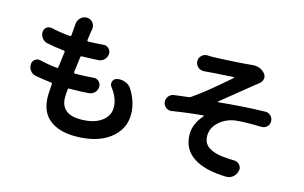

<svg xmlns="http://www.w3.org/2000/svg" viewBox="-101 -1066 2201 1390"><g transform="rotate(15 1000.0 -371.0)"><path d="M700.2 -356.4Q690.4 -369.1 690.4 -382.8Q690.4 -389.6 692.4 -396.5Q699.2 -418.9 721.7 -423.8Q734.4 -426.8 746.1 -426.8Q766.6 -426.8 785.2 -418.9Q816.4 -408.2 833 -380.9Q887.7 -292 887.7 -202.1Q887.7 -87.9 792.5 -16.6Q697.3 54.7 537.1 54.7Q414.1 54.7 342.8 -2.4Q271.5 -59.6 271.5 -177.7Q271.5 -196.3 276.4 -265.6Q277.3 -275.4 267.6 -276.4Q202.1 -283.2 147.5 -293.9Q122.1 -298.8 106.4 -320.3Q92.8 -339.8 92.8 -363.3Q92.8 -389.6 112.3 -403.3Q126 -413.1 140.6 -413.1Q147.5 -413.1 153.3 -411.1Q212.9 -396.5 280.3 -389.6Q290 -388.7 291 -398.4Q293.9 -418 298.3 -456.1Q302.7 -494.1 305.7 -513.7Q306.6 -523.4 296.9 -523.4Q232.4 -530.3 167 -543.9Q142.6 -549.8 127.9 -570.3Q114.3 -588.9 114.3 -611.3Q114.3 -636.7 132.8 -650.4Q145.5 -659.2 161.1 -659.2Q167 -659.2 172.9 -658.2Q234.4 -643.6 311.5 -636.7Q321.3 -635.7 322.3 -645.5Q323.2 -660.2 325.7 -684.6Q328.1 -709 328.1 -712.9Q328.1 -715.8 328.6 -722.2Q329.1 -728.5 329.1 -730.5Q331.1 -758.8 351.6 -778.3Q371.1 -796.9 396.5 -796.9Q398.4 -796.9 400.4 -796.9Q427.7 -794.9 444.3 -773.4Q457 -756.8 457 -736.3Q457 -730.5 456.1 -724.6Q453.1 -711.9 452.1 -705.1L443.4 -641.6Q442.4 -637.7 445.3 -634.8Q448.2 -631.8 452.1 -631.8Q510.7 -633.8 563.5 -637.7Q566.4 -638.7 568.4 -638.7Q588.9 -638.7 603.5 -625Q620.1 -609.4 620.1 -587.9Q620.1 -561.5 601.6 -542Q584 -523.4 559.6 -521.5Q501 -517.6 435.5 -516.6Q425.8 -516.6 424.8 -506.8Q421.9 -488.3 417.5 -449.7Q413.1 -411.1 410.2 -392.6Q410.2 -388.7 412.6 -385.7Q415 -382.8 418.9 -382.8Q485.4 -382.8 556.6 -388.7Q558.6 -389.6 561.5 -389.6Q581.1 -389.6 596.7 -375Q613.3 -360.4 613.3 -337.9Q613.3 -311.5 594.7 -292Q577.1 -274.4 551.8 -272.5Q491.2 -267.6 436.5 -267.6H408.2Q397.5 -267.6 397.5 -258.8Q393.6 -226.6 393.6 -199.2Q393.6 -137.7 430.7 -105.5Q467.8 -73.2 541 -73.2Q640.6 -73.2 697.3 -113.8Q753.9 -154.3 753.9 -217.8Q753.9 -287.1 700.2 -356.4Z M1317.4 -641.6Q1314.5 -641.6 1310.5 -641.6Q1289.1 -641.6 1271.5 -656.2Q1251 -673.8 1251 -701.2Q1251 -724.6 1267.6 -741.2Q1285.2 -758.8 1309.6 -758.8Q1310.5 -758.8 1311.5 -758.8Q1326.2 -757.8 1342.8 -757.8Q1377.9 -757.8 1482.9 -763.7Q1587.9 -769.5 1629.9 -774.4Q1634.8 -774.4 1640.6 -775.4Q1649.4 -776.4 1657.2 -776.4Q1707 -776.4 1738.3 -740.2Q1751 -725.6 1751 -707Q1751 -703.1 1750 -699.2Q1746.1 -675.8 1726.6 -662.1Q1710 -649.4 1699.2 -640.6Q1481.4 -463.9 1471.7 -456.1Q1469.7 -455.1 1470.7 -453.1Q1471.7 -451.2 1473.6 -451.2Q1654.3 -469.7 1821.3 -473.6Q1822.3 -473.6 1823.2 -473.6Q1845.7 -473.6 1863.3 -457Q1879.9 -439.5 1879.9 -415Q1879.9 -391.6 1862.3 -375Q1846.7 -360.4 1824.2 -360.4Q1822.3 -360.4 1821.3 -360.4Q1781.2 -361.3 1746.1 -361.3Q1673.8 -361.3 1626 -355.5Q1556.6 -344.7 1508.3 -300.3Q1460 -255.9 1460 -197.3Q1460 -142.6 1499 -114.7Q1538.1 -86.9 1610.4 -79.1Q1648.4 -75.2 1693.4 -74.2Q1718.8 -74.2 1735.4 -55.7Q1749 -40 1749 -22.5Q1749 -16.6 1747.1 -11.7Q1742.2 17.6 1719.7 36.1Q1698.2 54.7 1669.9 54.7Q1668.9 54.7 1668 54.7Q1506.8 50.8 1420.4 -7.3Q1334 -65.4 1334 -175.8Q1334 -216.8 1352.5 -256.8Q1371.1 -296.9 1398.4 -325.2Q1399.4 -327.1 1398.4 -329.1Q1397.5 -331.1 1395.5 -331.1Q1293.9 -323.2 1165 -302.7Q1160.2 -301.8 1156.2 -301.8Q1137.7 -301.8 1122.1 -313.5Q1102.5 -329.1 1099.6 -352.5Q1099.6 -356.4 1099.6 -359.4Q1099.6 -380.9 1113.3 -397.5Q1128.9 -417 1154.3 -418.9Q1174.8 -421.9 1212.4 -426.3Q1250 -430.7 1256.8 -431.6Q1267.6 -432.6 1275.4 -438.5Q1371.1 -503.9 1538.1 -650.4Q1539.1 -652.3 1538.6 -654.3Q1538.1 -656.2 1535.2 -656.2Q1519.5 -655.3 1475.6 -652.8Q1431.6 -650.4 1395.5 -647.9Q1359.4 -645.5 1342.8 -643.6Q1329.1 -642.6 1317.4 -641.6Z"/></g></svg>

Font: Gen Jyuu GothicX Bold
Style: Bold
Weight: 700
Designer: Ryoko NISHIZUKA (kana &amp; ideographs); Paul D. Hunt (Latin, Greek &amp; Cyrillic); Wenlong ZHANG (bopomofo); Sandoll C
Version: Version 1.058.20140828